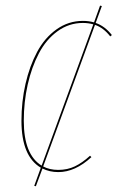

<svg xmlns="http://www.w3.org/2000/svg" viewBox="-20 -602 425 682"><path d="M319.8 -520.5Q352.5 -509.3 377.4 -477.5L371.6 -472.7Q347.7 -503.4 317.4 -513.7L133.3 -10.7Q156.2 1.5 187 1.5Q219.7 1.5 246.1 -11.2Q272.5 -23.9 299.8 -48.8L304.7 -43.9Q247.1 9.3 187 9.3Q156.2 9.3 130.9 -3.4L107.4 59.6L101.6 58.1L125 -6.3Q56.2 -46.9 56.2 -172.9Q56.2 -241.2 70.6 -304.2Q85 -367.2 111.8 -417.5Q138.7 -467.8 180.9 -497.8Q223.1 -527.8 274.4 -527.8Q295.4 -527.8 314 -522.5L335.4 -582L341.8 -580.6ZM127.9 -13.7 311.5 -515.6Q293 -520.5 274.4 -520.5Q225.1 -520.5 184.6 -491.2Q144 -461.9 118.2 -412.6Q92.3 -363.3 78.4 -301.5Q64.5 -239.7 64.5 -172.9Q64.5 -52.7 127.9 -13.7Z"/></svg>

Font: Fira Sans Compressed Eight
Style: Italic
Weight: 100
Width: 3
Italic angle: -8°
Designer: Carrois Corporate & Edenspiekermann AG
Foundry: Carrois Corporate GbR & Edenspiekermann AG
Version: Version 4.203;PS 004.203;hotconv 1.0.88;makeotf.lib2.5.64775